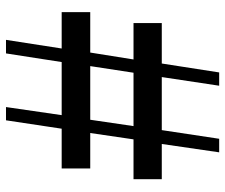

<svg xmlns="http://www.w3.org/2000/svg" viewBox="-76 -686 762 650"><g transform="rotate(-90 305.0 -361.0)"><path d="M383.8 -290 406.2 -436.5H224.6L203.1 -290ZM588.9 -436.5H452.1L428.7 -290H551.8V-194.3H415L384.8 0H339.8L369.1 -194.3H189.5L160.2 0H114.3L142.6 -194.3H23.4V-290H158.2L179.7 -436.5H59.6V-533.2H194.3L222.7 -721.7H267.6L240.2 -533.2H419.9L449.2 -721.7H495.1L465.8 -533.2H588.9Z"/></g></svg>

Font: Bpmf Zihi Serif Bold
Style: Bold
Weight: 700
Foundry: But Ko
Version: Version 1.320